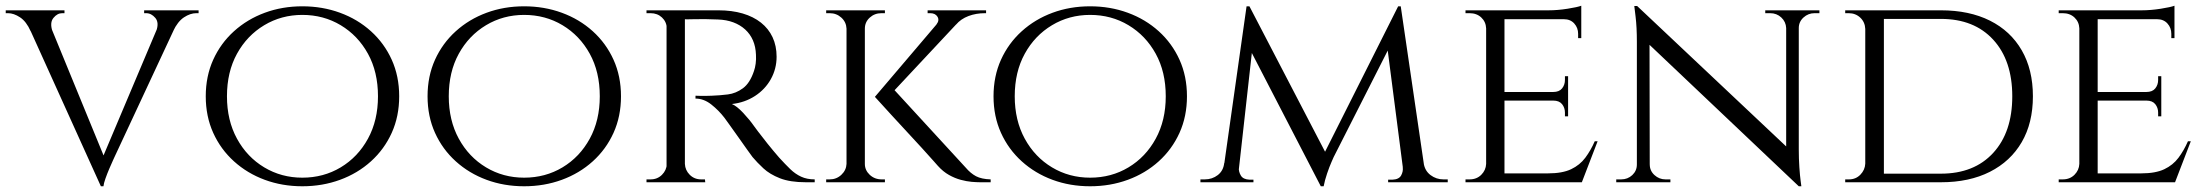

<svg xmlns="http://www.w3.org/2000/svg" viewBox="-25 -636 7695 670"><path d="M327 14 52 -594H131L344 -75ZM327 14 320 -55 549 -597H612L375 -89Q375 -89 369.5 -77Q364 -65 356.5 -47.5Q349 -30 343 -13Q337 4 336 14ZM520 -527Q531 -557 517 -573.5Q503 -590 485 -590H478V-600H668V-590Q668 -590 664 -590Q660 -590 660 -590Q639 -590 617 -575.5Q595 -561 579 -527ZM158 -527H82Q67 -561 45 -575.5Q23 -590 3 -590Q3 -590 -1 -590Q-5 -590 -5 -590V-600H200V-590H192Q175 -590 161.5 -573.5Q148 -557 158 -527Z M1030 -614Q1100 -614 1161.5 -591.5Q1223 -569 1269.5 -527Q1316 -485 1342 -427.5Q1368 -370 1368 -300Q1368 -230 1342 -172.5Q1316 -115 1269.5 -73Q1223 -31 1161.5 -8.5Q1100 14 1030 14Q960 14 899 -8.5Q838 -31 791.5 -73Q745 -115 719 -172.5Q693 -230 693 -300Q693 -370 719 -427.5Q745 -485 791.5 -527Q838 -569 899 -591.5Q960 -614 1030 -614ZM1030 -16Q1104 -16 1164 -52Q1224 -88 1259 -152Q1294 -216 1294 -300Q1294 -385 1259 -448.5Q1224 -512 1164 -548Q1104 -584 1030 -584Q957 -584 897 -548Q837 -512 802 -448.5Q767 -385 767 -300Q767 -216 802 -152Q837 -88 897 -52Q957 -16 1030 -16Z M1804 -614Q1874 -614 1935.5 -591.5Q1997 -569 2043.5 -527Q2090 -485 2116 -427.5Q2142 -370 2142 -300Q2142 -230 2116 -172.5Q2090 -115 2043.5 -73Q1997 -31 1935.5 -8.5Q1874 14 1804 14Q1734 14 1673 -8.5Q1612 -31 1565.5 -73Q1519 -115 1493 -172.5Q1467 -230 1467 -300Q1467 -370 1493 -427.5Q1519 -485 1565.5 -527Q1612 -569 1673 -591.5Q1734 -614 1804 -614ZM1804 -16Q1878 -16 1938 -52Q1998 -88 2033 -152Q2068 -216 2068 -300Q2068 -385 2033 -448.5Q1998 -512 1938 -548Q1878 -584 1804 -584Q1731 -584 1671 -548Q1611 -512 1576 -448.5Q1541 -385 1541 -300Q1541 -216 1576 -152Q1611 -88 1671 -52Q1731 -16 1804 -16Z M2353 -600H2482Q2529 -600 2566.5 -589Q2604 -578 2630.5 -557Q2657 -536 2671 -506Q2685 -476 2685 -438Q2685 -396 2665 -360Q2645 -324 2609.5 -301Q2574 -278 2529 -273Q2546 -266 2568.5 -242Q2591 -218 2607 -195Q2607 -195 2620 -177.5Q2633 -160 2653.5 -134.5Q2674 -109 2694 -86Q2715 -63 2732.5 -46Q2750 -29 2770.5 -19.5Q2791 -10 2818 -10V0H2787Q2732 0 2696.5 -14Q2661 -28 2639 -48.5Q2617 -69 2601 -88Q2597 -93 2582.5 -113.5Q2568 -134 2551 -158Q2534 -182 2520 -201.5Q2506 -221 2503 -225Q2483 -251 2457 -271.5Q2431 -292 2402 -292V-302Q2402 -302 2418 -301.5Q2434 -301 2459 -302Q2487 -303 2515 -306.5Q2543 -310 2567.5 -328Q2592 -346 2606 -388Q2610 -399 2612 -414Q2614 -429 2613 -445Q2612 -473 2602.5 -495Q2593 -517 2575.5 -533Q2558 -549 2534 -558Q2510 -567 2480 -568Q2433 -570 2398 -569Q2363 -568 2363 -569Q2363 -570 2360.5 -577.5Q2358 -585 2355.5 -592.5Q2353 -600 2353 -600ZM2365 -600V0H2301V-600ZM2304 -64 2316 0H2231V-10Q2231 -10 2238 -10Q2245 -10 2245 -10Q2269 -10 2285 -26Q2301 -42 2302 -64ZM2304 -537H2302Q2301 -560 2285 -575Q2269 -590 2245 -590Q2245 -590 2238 -590Q2231 -590 2231 -590V-600H2316ZM2362 -64H2365Q2366 -42 2382 -26Q2398 -10 2422 -10Q2422 -10 2428.5 -10Q2435 -10 2435 -10L2436 0H2350Z M3084 -335 3345 -51Q3362 -31 3381 -21Q3400 -11 3432 -10V0H3395Q3383 0 3365.5 -1.5Q3348 -3 3327.5 -8.5Q3307 -14 3286.5 -25.5Q3266 -37 3248 -57Q3248 -57 3232.5 -74.5Q3217 -92 3192 -119.5Q3167 -147 3138.5 -177.5Q3110 -208 3085 -235.5Q3060 -263 3044 -280.5Q3028 -298 3028 -298ZM3351 -593 3075 -298H3028L3279 -593ZM3416 -600V-590H3412Q3381 -590 3354.5 -580Q3328 -570 3311 -550L3243 -551Q3254 -565 3246.5 -577.5Q3239 -590 3221 -590H3212V-600H3412ZM2993 -600V0H2929V-600ZM2931 -64V0H2858V-10Q2858 -10 2864 -10Q2870 -10 2870 -10Q2894 -10 2911 -26Q2928 -42 2929 -64ZM2990 -64H2993Q2993 -42 3010 -26Q3027 -10 3052 -10Q3052 -10 3057.5 -10Q3063 -10 3063 -10V0H2990ZM2990 -536V-600H3063V-590Q3063 -590 3057.5 -590Q3052 -590 3051 -590Q3027 -590 3010 -574.5Q2993 -559 2993 -536ZM2931 -536H2929Q2928 -559 2911 -574.5Q2894 -590 2870 -590Q2870 -590 2864 -590Q2858 -590 2858 -590V-600H2931Z M3779 -614Q3849 -614 3910.5 -591.5Q3972 -569 4018.5 -527Q4065 -485 4091 -427.5Q4117 -370 4117 -300Q4117 -230 4091 -172.5Q4065 -115 4018.5 -73Q3972 -31 3910.5 -8.5Q3849 14 3779 14Q3709 14 3648 -8.5Q3587 -31 3540.5 -73Q3494 -115 3468 -172.5Q3442 -230 3442 -300Q3442 -370 3468 -427.5Q3494 -485 3540.5 -527Q3587 -569 3648 -591.5Q3709 -614 3779 -614ZM3779 -16Q3853 -16 3913 -52Q3973 -88 4008 -152Q4043 -216 4043 -300Q4043 -385 4008 -448.5Q3973 -512 3913 -548Q3853 -584 3779 -584Q3706 -584 3646 -548Q3586 -512 3551 -448.5Q3516 -385 3516 -300Q3516 -216 3551 -152Q3586 -88 3646 -52Q3706 -16 3779 -16Z M4854 -614 4863 -549 4629 -88Q4629 -88 4621.5 -71Q4614 -54 4606 -30.5Q4598 -7 4594 14H4584L4570 -49ZM4268 -67V0H4164V-10Q4164 -10 4171.5 -10Q4179 -10 4179 -10Q4205 -10 4224.5 -25Q4244 -40 4247 -67ZM4298 -52Q4297 -37 4305 -23.5Q4313 -10 4335 -9H4349V0H4292V-52ZM4325 -614H4335L4355 -555L4293 0H4238ZM4335 -614 4607 -91 4584 14 4316 -504ZM4863 -614 4953 0H4877L4812 -503L4854 -614ZM4923 -67H4943Q4947 -40 4967 -25Q4987 -10 5012 -10Q5012 -10 5019.5 -10Q5027 -10 5027 -10V0H4923ZM4870 -52H4877V0H4819V-9H4834Q4857 -10 4864.5 -24Q4872 -38 4870 -52Z M5225 -600V0H5161V-600ZM5494 -31 5492 0H5223V-31ZM5447 -315V-285H5223V-315ZM5493 -600V-569H5223V-600ZM5550 -143 5495 0H5343L5377 -31Q5427 -31 5457.5 -45.5Q5488 -60 5507 -85.5Q5526 -111 5540 -143ZM5447 -287V-230H5436V-243Q5436 -260 5426 -272.5Q5416 -285 5395 -285V-287ZM5447 -370V-313H5395V-315Q5416 -315 5426 -327.5Q5436 -340 5436 -357V-370ZM5493 -572V-503H5482V-518Q5482 -539 5468.5 -554Q5455 -569 5432 -569V-572ZM5493 -616V-590L5379 -600Q5410 -600 5445 -605.5Q5480 -611 5493 -616ZM5163 -64 5176 0H5089V-10Q5089 -10 5096 -10Q5103 -10 5103 -10Q5128 -10 5144 -26Q5160 -42 5161 -64ZM5163 -537H5161Q5160 -560 5144 -575Q5128 -590 5103 -590Q5103 -590 5096 -590Q5089 -590 5089 -590V-600H5176Z M5688 -615 6242 -93 6252 14 5698 -511ZM5690 -62V0H5615V-10Q5615 -10 5623.5 -10Q5632 -10 5632 -10Q5655 -10 5671 -25Q5687 -40 5687 -62ZM5732 -62Q5732 -40 5748.5 -25Q5765 -10 5787 -10Q5787 -10 5795.5 -10Q5804 -10 5804 -10V0H5729V-62ZM5688 -615 5731 -559 5732 0H5687V-490Q5687 -541 5682.5 -578Q5678 -615 5678 -615ZM6252 -600V-114Q6252 -82 6254 -52.5Q6256 -23 6258.5 -4.5Q6261 14 6261 14H6252L6208 -39V-600ZM6249 -538V-600H6324V-590Q6324 -590 6315.5 -590Q6307 -590 6307 -590Q6285 -590 6268.5 -575Q6252 -560 6252 -538ZM6208 -538Q6207 -560 6191 -575Q6175 -590 6152 -590Q6152 -590 6143.5 -590Q6135 -590 6135 -590V-600H6210V-538Z M6748 -600Q6847 -600 6919 -564Q6991 -528 7030 -460.5Q7069 -393 7069 -300Q7069 -207 7030 -140Q6991 -73 6919 -36.5Q6847 0 6748 0H6535L6533 -30Q6603 -30 6650.5 -30Q6698 -30 6723 -30Q6748 -30 6748 -30Q6864 -30 6930.5 -102.5Q6997 -175 6997 -300Q6997 -425 6930.5 -497.5Q6864 -570 6748 -570Q6748 -570 6722 -570Q6696 -570 6646 -570Q6596 -570 6523 -570V-600ZM6549 -600V0H6484V-600ZM6486 -65V0H6414V-10Q6414 -10 6420.5 -10Q6427 -10 6427 -10Q6451 -10 6467 -26.5Q6483 -43 6484 -65ZM6486 -535H6484Q6483 -559 6466.5 -574.5Q6450 -590 6426 -590Q6426 -590 6420 -590Q6414 -590 6414 -590V-600H6486Z M7295 -600V0H7231V-600ZM7564 -31 7562 0H7293V-31ZM7517 -315V-285H7293V-315ZM7563 -600V-569H7293V-600ZM7620 -143 7565 0H7413L7447 -31Q7497 -31 7527.5 -45.5Q7558 -60 7577 -85.5Q7596 -111 7610 -143ZM7517 -287V-230H7506V-243Q7506 -260 7496 -272.5Q7486 -285 7465 -285V-287ZM7517 -370V-313H7465V-315Q7486 -315 7496 -327.5Q7506 -340 7506 -357V-370ZM7563 -572V-503H7552V-518Q7552 -539 7538.5 -554Q7525 -569 7502 -569V-572ZM7563 -616V-590L7449 -600Q7480 -600 7515 -605.5Q7550 -611 7563 -616ZM7233 -64 7246 0H7159V-10Q7159 -10 7166 -10Q7173 -10 7173 -10Q7198 -10 7214 -26Q7230 -42 7231 -64ZM7233 -537H7231Q7230 -560 7214 -575Q7198 -590 7173 -590Q7173 -590 7166 -590Q7159 -590 7159 -590V-600H7246Z"/></svg>

Font: Cinzel
Style: Regular
Weight: 400
Designer: Natanael Gama
Version: Version 2.000